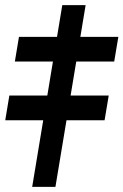

<svg xmlns="http://www.w3.org/2000/svg" viewBox="-82 -731 482 751"><path d="M252.9 -710.9 134.8 0H43.9L161.6 -710.9ZM-23.9 -490.2 -7.8 -586.9H380.9L364.7 -490.2ZM-61.5 -260.7 -45.4 -357.4H343.3L327.1 -260.7Z"/></svg>

Font: Inter 28pt ExtraBold
Style: Italic
Weight: 800
Italic angle: -9.3988°
Designer: Rasmus Andersson
Foundry: rsms
Version: Version 4.001;git-66647c0bb